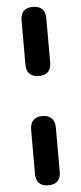

<svg xmlns="http://www.w3.org/2000/svg" viewBox="-60 -746 409 966"><g transform="rotate(-5 144.0 -262.5)"><path d="M144 -364Q114 -364 98 -380Q82 -396 82 -427V-650Q82 -682 98 -697.5Q114 -713 144 -713Q174 -713 190.5 -697.5Q207 -682 207 -650V-427Q207 -364 144 -364ZM144 188Q114 188 98 172Q82 156 82 125V-98Q82 -129 98 -145.5Q114 -162 144 -162Q174 -162 190.5 -145.5Q207 -129 207 -98V125Q207 188 144 188Z"/></g></svg>

Font: Nunito ExtraLight
Style: Bold
Weight: 700
Version: Version 3.602